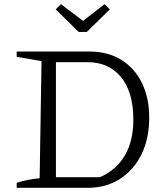

<svg xmlns="http://www.w3.org/2000/svg" viewBox="-20 -900 801 920"><path d="M409 -653Q496 -653 560 -614Q624 -575 659.5 -503.5Q695 -432 695 -336Q695 -236 658 -160.5Q621 -85 554.5 -42.5Q488 0 401 0H60V-24Q84 -32 111 -37.5Q138 -43 170 -46L179 -607L60 -628V-653ZM459 -51Q538 -86 578.5 -155.5Q619 -225 619 -327Q619 -396 603 -447.5Q587 -499 557.5 -533.5Q528 -568 488.5 -585Q449 -602 401 -602H218L248 -632V-21L218 -51ZM357 -747 247 -855 272 -880 378 -800 481 -880 506 -855 396 -747Z"/></svg>

Font: Piazzolla Thin Light
Style: Regular
Weight: 300
Version: Version 2.005